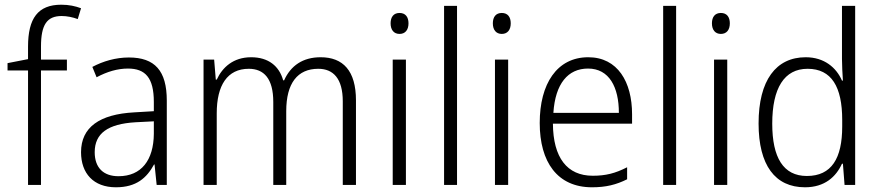

<svg xmlns="http://www.w3.org/2000/svg" viewBox="-20 -836 3730 815"><path d="M264 -537V-583H154V-638C154 -731 179 -768 242 -768C264 -768 289 -763 310 -755L324 -801C300 -810 273 -816 240 -816C141 -816 99 -758 99 -638V-585L12 -568V-537H99V-51H154V-537Z M527 -592C471 -592 417 -576 372 -552L390 -508C435 -532 479 -545 523 -545C597 -545 633 -506 633 -403V-364L549 -359C403 -351 324 -296 324 -190C324 -100 377 -41 472 -41C559 -41 603 -81 634 -138H636L645 -51H688V-409C688 -536 637 -592 527 -592ZM555 -317 633 -321V-268C632 -156 580 -88 483 -88C420 -88 382 -123 382 -190C382 -270 438 -310 555 -317Z M1341 -593C1265 -593 1214 -557 1186 -495H1182C1165 -556 1119 -593 1046 -593C970 -593 924 -550 900 -498H896L889 -583H844V-51H900V-355C900 -474 945 -544 1036 -544C1100 -544 1140 -503 1140 -403V-51H1195V-364C1195 -483 1243 -544 1331 -544C1395 -544 1435 -502 1435 -406V-51H1491V-410C1491 -536 1436 -593 1341 -593Z M1676 -781C1651 -781 1638 -764 1638 -737C1638 -709 1652 -692 1676 -692C1700 -692 1714 -709 1714 -737C1714 -764 1701 -781 1676 -781ZM1703 -583H1647V-51H1703Z M1920 -51V-811H1865V-51Z M2110 -781C2085 -781 2072 -764 2072 -737C2072 -709 2086 -692 2110 -692C2134 -692 2148 -709 2148 -737C2148 -764 2135 -781 2110 -781ZM2137 -583H2081V-51H2137Z M2477 -593C2344 -593 2271 -480 2271 -314C2271 -148 2346 -41 2493 -41C2552 -41 2596 -52 2642 -75V-126C2591 -100 2551 -90 2496 -90C2387 -90 2328 -167 2327 -311H2663V-351C2663 -488 2602 -593 2477 -593ZM2476 -545C2566 -545 2607 -466 2607 -357H2329C2337 -481 2391 -545 2476 -545Z M2850 -51V-811H2795V-51Z M3040 -781C3015 -781 3002 -764 3002 -737C3002 -709 3016 -692 3040 -692C3064 -692 3078 -709 3078 -737C3078 -764 3065 -781 3040 -781ZM3067 -583H3011V-51H3067Z M3397 -41C3481 -41 3529 -86 3554 -141H3558L3565 -51H3610V-811H3554V-586C3554 -559 3556 -524 3558 -494H3554C3530 -549 3479 -593 3400 -593C3274 -593 3200 -495 3200 -312C3200 -135 3270 -41 3397 -41ZM3405 -89C3305 -89 3258 -167 3258 -311C3258 -462 3309 -544 3408 -544C3510 -544 3555 -467 3555 -327V-299C3555 -164 3510 -89 3405 -89Z"/></svg>

Font: Noto Sans Tamil UI SemiCondensed Light
Style: Regular
Weight: 300
Width: 4
Designer: Jelle Bosma - Monotype Design Team
Foundry: Monotype Imaging Inc.
Version: Version 2.004